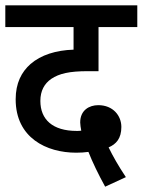

<svg xmlns="http://www.w3.org/2000/svg" viewBox="-20 -642 537 723"><path d="M376 61 454 25C426 -17 405 -54 389 -87C417 -99 437 -120 437 -164C437 -206 406 -246 350 -246C316 -246 282 -227 282 -181C282 -173 284 -160 286 -150C280 -149 275 -149 269 -149C178 -149 132 -192 132 -262C132 -300 147 -327 173 -345C203 -365 241 -374 311 -374H351V-540H497V-622H0V-540H257V-455C191 -453 134 -435 95 -401C61 -371 39 -329 39 -268C39 -123 155 -67 267 -67C283 -67 299 -68 313 -70C327 -34 351 16 376 61Z"/></svg>

Font: Noto Sans SemiCondensed Medium
Style: Regular
Weight: 500
Width: 4
Designer: Monotype Design Team
Foundry: Monotype Imaging Inc.
Version: Version 2.013